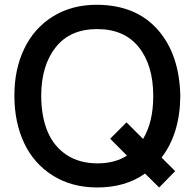

<svg xmlns="http://www.w3.org/2000/svg" viewBox="-20 -786 832 821"><path d="M751 -375Q749.5 -214.8 670.9 -112.3L729 -54.2L660.6 15.6L600.1 -43.9Q516.6 15.6 396 15.6Q287.6 15.6 206.5 -34.9Q125.5 -85.4 83.7 -173.3Q42 -261.2 41.5 -375Q41 -488.3 83.3 -576.9Q125.5 -665.5 206.5 -715.8Q287.6 -766.1 396 -765.6Q562 -764.2 654.8 -658.7Q747.6 -553.2 751 -375ZM396 -87.4Q471.2 -87.4 522.9 -120.6L451.2 -192.9L521 -262.7L591.8 -191.9Q635.3 -264.2 635.3 -375Q635.3 -506.8 573.5 -584.2Q511.7 -661.6 396 -661.6Q280.3 -662.1 218.3 -584Q156.2 -505.9 156.2 -375Q156.7 -287.6 183.3 -223.9Q210 -160.2 264.2 -124Q318.4 -87.9 396 -87.4Z"/></svg>

Font: Manrope3 Semibold
Style: Regular
Weight: 600
Width: 4
Designer: Mikhail Sharanda
Foundry: Mikhail Sharanda
Version: Version 3.000;PS 003.000;hotconv 1.0.88;makeotf.lib2.5.64775